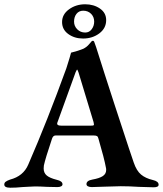

<svg xmlns="http://www.w3.org/2000/svg" viewBox="-24 -872 761 897"><path d="M-4 -10Q-4 -18 2.5 -23Q9 -28 23 -33Q85 -49 108 -103Q198 -310 286 -553Q295 -580 300.5 -599.5Q306 -619 308 -626Q344 -635 365 -644Q381 -652 391.5 -664.5Q402 -677 404 -679Q412 -685 416 -677Q418 -673 425 -652Q462 -534 510.5 -385.5Q559 -237 578 -180L601 -112Q614 -74 635 -56.5Q656 -39 690 -31Q717 -25 717 -9Q717 3 694 3L625 1Q580 -2 540 -2Q518 -2 468 0Q422 2 405 2Q394 2 387 -1.5Q380 -5 380 -12Q380 -28 407 -33Q441 -39 456.5 -49.5Q472 -60 472 -78Q472 -85 471 -88Q463 -132 436 -224Q434 -233 429.5 -236Q425 -239 415 -239H235Q223 -239 218 -221Q188 -132 181 -99Q180 -94 180 -85Q180 -64 194.5 -52Q209 -40 241 -32Q268 -26 268 -11Q268 -5 261.5 -1.5Q255 2 244 2L196 1Q162 -1 140 -1Q126 -1 107.5 0.5Q89 2 80 2Q52 5 24 5Q-4 5 -4 -10ZM401 -285Q409 -285 412 -286Q415 -287 415 -291Q415 -292 413 -302L343 -533Q338 -547 336 -547Q335 -547 329 -534L245 -302Q243 -298 243 -294Q243 -285 262 -285ZM472 -778Q472 -740 440 -716Q408 -692 364 -692Q324 -692 295 -713Q266 -734 266 -769Q266 -805 298.5 -828.5Q331 -852 374 -852Q414 -852 443 -832Q472 -812 472 -778ZM374 -720Q393 -720 404.5 -735.5Q416 -751 416 -771Q416 -793 401.5 -807.5Q387 -822 365 -822Q345 -822 333.5 -807.5Q322 -793 322 -771Q322 -750 337 -735Q352 -720 374 -720Z"/></svg>

Font: EB Garamond SemiBold
Style: Regular
Weight: 600
Designer: Georg Duffner and Octavio Pardo
Foundry: Georg Duffner
Version: Version 1.000